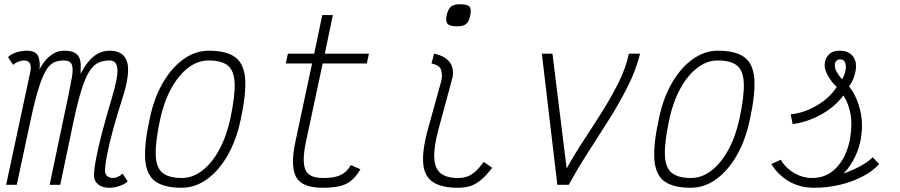

<svg xmlns="http://www.w3.org/2000/svg" viewBox="-20 -871 4240 905"><path d="M494 14Q462 14 442.5 -2Q423 -18 423 -44Q423 -72 433.5 -126.5Q444 -181 463 -253Q482 -325 506 -405Q536 -503 533.5 -544.5Q531 -586 496 -586Q467 -586 444 -575.5Q421 -565 401.5 -535Q382 -505 364 -447.5Q346 -390 326 -296L264 0H214L299 -405Q312 -467 319 -507Q326 -547 318.5 -566.5Q311 -586 281 -586Q253 -586 232 -575.5Q211 -565 194 -534.5Q177 -504 159.5 -446.5Q142 -389 122 -294L59 0H9L123 -533Q124 -538 124.5 -543.5Q125 -549 125 -553Q125 -586 92 -586Q82 -586 67 -580.5Q52 -575 42 -565L18 -602Q32 -616 56.5 -624Q81 -632 106 -632Q149 -632 160 -606Q171 -580 166 -543Q174 -561 190.5 -582Q207 -603 230.5 -617.5Q254 -632 282 -632Q316 -632 332.5 -622Q349 -612 355 -596Q361 -580 360.5 -560.5Q360 -541 360 -523Q387 -577 421 -604.5Q455 -632 497 -632Q564 -632 579.5 -577.5Q595 -523 555 -401Q531 -327 513 -260.5Q495 -194 485 -143Q475 -92 475 -65Q475 -50 485.5 -41Q496 -32 512 -32Q523 -32 535.5 -37.5Q548 -43 558 -53L582 -16Q568 -3 544 5.5Q520 14 494 14Z M836 14Q753 14 711.5 -16.5Q670 -47 664.5 -118.5Q659 -190 686 -313Q706 -409 747.5 -480.5Q789 -552 845 -592Q901 -632 964 -632Q1047 -632 1088.5 -601.5Q1130 -571 1135.5 -500Q1141 -429 1114 -305Q1094 -210 1052.5 -138Q1011 -66 955.5 -26Q900 14 836 14ZM837 -32Q888 -32 933.5 -67Q979 -102 1013.5 -165.5Q1048 -229 1066 -313Q1088 -418 1086 -477.5Q1084 -537 1054.5 -561.5Q1025 -586 963 -586Q912 -586 866.5 -551Q821 -516 786.5 -453Q752 -390 734 -305Q712 -201 714 -141Q716 -81 746 -56.5Q776 -32 837 -32Z M1501 14Q1402 14 1375 -38Q1348 -90 1373 -206L1451 -572H1327L1337 -618H1461L1499 -800H1549L1511 -618H1719L1709 -572H1501L1422 -202Q1403 -112 1419 -72Q1435 -32 1502 -32Q1538 -32 1562.5 -38Q1587 -44 1604 -57.5Q1621 -71 1634 -93L1679 -73Q1659 -39 1636 -20Q1613 -1 1581 6.5Q1549 14 1501 14Z M2138 14Q2063 14 2022 -12Q1981 -38 1975 -98.5Q1969 -159 1997 -262L2061 -493Q2066 -522 2058.5 -543Q2051 -564 2014 -572L2026 -618Q2076 -608 2098.5 -579.5Q2121 -551 2113 -506L2047 -262Q2024 -176 2027 -125.5Q2030 -75 2058 -53.5Q2086 -32 2138 -32Q2163 -32 2182.5 -39Q2202 -46 2220.5 -62.5Q2239 -79 2260 -108L2300 -80Q2273 -45 2248.5 -24Q2224 -3 2198 5.5Q2172 14 2138 14ZM2134 -747Q2100 -747 2089.5 -759Q2079 -771 2086 -802Q2093 -830 2106.5 -840.5Q2120 -851 2148 -851Q2183 -851 2193 -839.5Q2203 -828 2196 -796Q2190 -768 2176.5 -757.5Q2163 -747 2134 -747Z M2607 0 2534 -618H2584L2651 -77Q2688 -144 2732.5 -211.5Q2777 -279 2820 -347.5Q2863 -416 2896.5 -483.5Q2930 -551 2944 -618H2997Q2978 -541 2939 -463.5Q2900 -386 2851.5 -309Q2803 -232 2753 -154.5Q2703 -77 2661 0Z M3236 14Q3153 14 3111.5 -16.5Q3070 -47 3064.5 -118.5Q3059 -190 3086 -313Q3106 -409 3147.5 -480.5Q3189 -552 3245 -592Q3301 -632 3364 -632Q3447 -632 3488.5 -601.5Q3530 -571 3535.5 -500Q3541 -429 3514 -305Q3494 -210 3452.5 -138Q3411 -66 3355.5 -26Q3300 14 3236 14ZM3237 -32Q3288 -32 3333.5 -67Q3379 -102 3413.5 -165.5Q3448 -229 3466 -313Q3488 -418 3486 -477.5Q3484 -537 3454.5 -561.5Q3425 -586 3363 -586Q3312 -586 3266.5 -551Q3221 -516 3186.5 -453Q3152 -390 3134 -305Q3112 -201 3114 -141Q3116 -81 3146 -56.5Q3176 -32 3237 -32Z M3817 14Q3750 14 3698 -16.5Q3646 -47 3616 -98L3660 -118Q3683 -79 3723.5 -55.5Q3764 -32 3807 -32Q3867 -32 3908.5 -67.5Q3950 -103 3971.5 -161.5Q3993 -220 3993 -288Q3993 -324 3982.5 -360.5Q3972 -397 3955 -421Q3930 -386 3891.5 -357.5Q3853 -329 3807.5 -310.5Q3762 -292 3716 -286L3707 -332Q3771 -339 3830.5 -374Q3890 -409 3924 -461Q3897 -487 3882 -515Q3867 -543 3867 -562Q3867 -593 3885.5 -612.5Q3904 -632 3938 -632Q3974 -632 3994.5 -612Q4015 -592 4015 -559Q4015 -540 4007 -513.5Q3999 -487 3982 -464Q4010 -430 4026.5 -379.5Q4043 -329 4043 -282Q4043 -214 4020.5 -155.5Q3998 -97 3956 -53Q3979 -61 4005.5 -73Q4032 -85 4056 -100Q4080 -115 4093 -130L4124 -98Q4095 -65 4046.5 -39.5Q3998 -14 3939 0Q3880 14 3817 14ZM3949 -497Q3960 -516 3963.5 -530Q3967 -544 3967 -555Q3967 -572 3960.5 -581.5Q3954 -591 3940 -591Q3928 -591 3921.5 -583.5Q3915 -576 3915 -563Q3915 -547 3924 -531.5Q3933 -516 3949 -497Z"/></svg>

Font: Victor Mono Thin Thin
Style: Italic
Weight: 250
Italic angle: -12°
Monospace: yes
Version: Version 1.561;gftools[0.9.30]